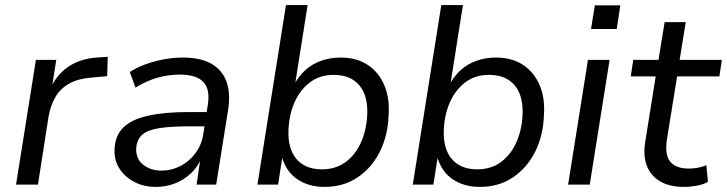

<svg xmlns="http://www.w3.org/2000/svg" viewBox="-20 -725 2855 754"><path d="M43 0 121 -490H201L183 -375H178Q199 -428 245.5 -461Q292 -494 359 -499L403 -502L401 -426L337 -420Q286 -416 251.5 -396.5Q217 -377 198 -344.5Q179 -312 171 -269L129 0Z M592 9Q545 9 507.5 -10.5Q470 -30 448.5 -64Q427 -98 430 -142Q433 -194 465 -225Q497 -256 561 -270.5Q625 -285 722 -285H804L795 -229H729Q653 -229 606.5 -222Q560 -215 538.5 -196Q517 -177 515 -143Q513 -101 542.5 -78Q572 -55 614 -55Q653 -55 687.5 -72.5Q722 -90 746.5 -122Q771 -154 778 -196L796 -313Q806 -373 779 -402.5Q752 -432 687 -432Q642 -432 599 -420Q556 -408 512 -381L490 -442Q517 -460 551.5 -472.5Q586 -485 623.5 -492Q661 -499 698 -499Q767 -499 809.5 -475Q852 -451 869 -405.5Q886 -360 876 -295L829 0H752L768 -109H773Q758 -71 730 -44.5Q702 -18 666.5 -4.5Q631 9 592 9Z M1254 9Q1193 9 1148.5 -20.5Q1104 -50 1087 -109H1089L1072 0H991L1103 -705H1188L1138 -389H1133Q1152 -425 1179 -449.5Q1206 -474 1241.5 -486.5Q1277 -499 1318 -499Q1380 -499 1423.5 -470.5Q1467 -442 1489 -391Q1511 -340 1506 -271Q1503 -192 1471.5 -129Q1440 -66 1384.5 -28.5Q1329 9 1254 9ZM1244 -60Q1298 -60 1336.5 -88Q1375 -116 1397 -164.5Q1419 -213 1422 -272Q1426 -348 1391.5 -389.5Q1357 -431 1290 -431Q1237 -431 1198.5 -402.5Q1160 -374 1138 -326Q1116 -278 1113 -218Q1109 -143 1143.5 -101.5Q1178 -60 1244 -60Z M1864 9Q1803 9 1758.5 -20.5Q1714 -50 1697 -109H1699L1682 0H1601L1713 -705H1798L1748 -389H1743Q1762 -425 1789 -449.5Q1816 -474 1851.5 -486.5Q1887 -499 1928 -499Q1990 -499 2033.5 -470.5Q2077 -442 2099 -391Q2121 -340 2116 -271Q2113 -192 2081.5 -129Q2050 -66 1994.5 -28.5Q1939 9 1864 9ZM1854 -60Q1908 -60 1946.5 -88Q1985 -116 2007 -164.5Q2029 -213 2032 -272Q2036 -348 2001.5 -389.5Q1967 -431 1900 -431Q1847 -431 1808.5 -402.5Q1770 -374 1748 -326Q1726 -278 1723 -218Q1719 -143 1753.5 -101.5Q1788 -60 1854 -60Z M2301 -611 2316 -704H2416L2402 -611ZM2211 0 2289 -490H2374L2296 0Z M2667 9Q2609 9 2572 -13Q2535 -35 2520 -74.5Q2505 -114 2514 -169L2555 -425H2457L2467 -490H2566L2590 -638H2673L2649 -490H2815L2805 -425H2639L2599 -177Q2590 -116 2612.5 -89.5Q2635 -63 2685 -63Q2704 -63 2721.5 -66.5Q2739 -70 2754 -76L2760 -11Q2744 -1 2717.5 4Q2691 9 2667 9Z"/></svg>

Font: Nunito Sans 10pt
Style: Italic
Weight: 400
Italic angle: -9°
Designer: Vernon Adams
Foundry: Vernon Adams
Version: Version 3.101;gftools[0.9.27]